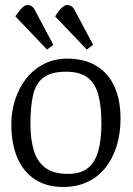

<svg xmlns="http://www.w3.org/2000/svg" viewBox="-20 -735 528 763"><path d="M167 -538 41 -670Q57 -694 68.5 -704.5Q80 -715 88 -715Q108 -715 117.5 -697Q127 -679 136 -662L192 -557ZM325 -538 199 -670Q214 -694 226 -704.5Q238 -715 246 -715Q266 -715 275.5 -697Q285 -679 294 -662L350 -557ZM231 8Q165 8 119 -22Q73 -52 49 -108Q25 -164 25 -240Q25 -294 41 -341.5Q57 -389 86 -425Q115 -461 156 -481.5Q197 -502 246 -502Q316 -502 363.5 -473Q411 -444 435 -390.5Q459 -337 459 -263Q459 -204 443.5 -154.5Q428 -105 399 -68.5Q370 -32 327.5 -12Q285 8 231 8ZM250 -44Q300 -44 329 -67Q358 -90 370.5 -135Q383 -180 383 -244Q383 -315 370 -360.5Q357 -406 326.5 -428Q296 -450 243 -450Q183 -450 152.5 -426.5Q122 -403 111.5 -357.5Q101 -312 101 -244Q101 -181 114.5 -136.5Q128 -92 160.5 -68Q193 -44 250 -44Z"/></svg>

Font: Faustina Light
Style: Regular
Weight: 300
Designer: Alfonso Garcia
Foundry: http://www.omnibus-type.com
Version: Version 1.200